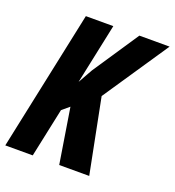

<svg xmlns="http://www.w3.org/2000/svg" viewBox="-134 -817 839 920"><g transform="rotate(20 285.0 -357.0)"><path d="M136 0 189 -250 226 -281 271 0H424L349 -380L574 -714H420L263 -479L222 -406L287 -714H147L-4 0Z"/></g></svg>

Font: Noto Sans UI Condensed ExtraBold
Style: Italic
Weight: 800
Width: 3
Designer: Monotype Design Team
Foundry: Monotype Imaging Inc.
Version: 1.001